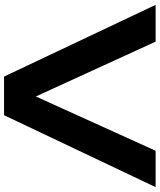

<svg xmlns="http://www.w3.org/2000/svg" viewBox="60 -850 790 950"><g transform="rotate(90 455.0 -375.0)"><path d="M495 -75H420L726 -750H906L550 0H359L4 -750H186Z"/></g></svg>

Font: Unbounded Medium
Style: Regular
Weight: 500
Designer: Luke Prowse, Jean-Baptiste Morizot, Fátima Lázaro, Florian Runge
Foundry: NaN
Version: Version 1.700